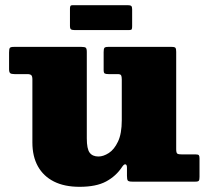

<svg xmlns="http://www.w3.org/2000/svg" viewBox="-20 -701 812 741"><path d="M250 -601Q250 -590.5 254 -587.8Q258 -585 267.5 -585H479Q487 -585 488.5 -588.5Q490 -592 490 -600V-665.5Q490 -675.5 486.2 -678.2Q482.5 -681 473 -681H260Q253.5 -681 251.8 -677.8Q250 -674.5 250 -667.5ZM105 -151Q105 -97.5 126.2 -59.2Q147.5 -21 188 -0.5Q228.5 20 287 20Q351.5 20 389.8 -0.8Q428 -21.5 451 -56.5Q458.5 -68 464.2 -66.8Q470 -65.5 470 -54V-22.5Q470 -8.5 473.2 -4.2Q476.5 0 490.5 0H734.5Q745 0 747.5 -3.8Q750 -7.5 750 -18.5V-90Q750 -98.5 747.5 -101.8Q745 -105 736.5 -105H684Q669.5 -105 664.8 -107.8Q660 -110.5 660 -125V-501Q660 -512.5 657.2 -516.2Q654.5 -520 643 -520H397Q385.5 -520 382.8 -516Q380 -512 380 -500V-431Q380 -420 384 -417.5Q388 -415 399 -415H434Q445 -415 447.5 -410.2Q450 -405.5 450 -394V-237Q450 -185.5 435.5 -154.8Q421 -124 400 -110.5Q379 -97 360 -97Q337 -97 326 -111.8Q315 -126.5 315 -167V-500.5Q315 -513.5 311 -516.8Q307 -520 295 -520H33Q20.5 -520 17.8 -515.8Q15 -511.5 15 -498.5V-434Q15 -422 19.5 -418.5Q24 -415 36 -415H85Q96.5 -415 100.8 -410.8Q105 -406.5 105 -394.5Z"/></svg>

Font: Besley Black
Style: Regular
Weight: 900
Designer: Owen Earl
Foundry: indestructible type*
Version: Version 2.001